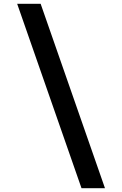

<svg xmlns="http://www.w3.org/2000/svg" viewBox="-20 -843 640 1006"><path d="M407 143 70 -823H193L530 143Z"/></svg>

Font: R Plex Mono
Style: Bold
Weight: 700
Monospace: yes
Designer: Belleve Invis
Foundry: Belleve Invis
Version: Version 31.8.0